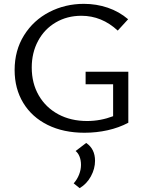

<svg xmlns="http://www.w3.org/2000/svg" viewBox="-20 -684 761 998"><path d="M647 -311V-46Q598 -20 539.5 -7Q481 6 419 6Q310 6 228 -34.5Q146 -75 101 -149Q56 -223 56 -320Q56 -422 105 -500.5Q154 -579 236.5 -621.5Q319 -664 416 -664Q481 -664 540 -644Q599 -624 646 -584L592 -525Q509 -602 403 -602Q329 -602 270 -567.5Q211 -533 178 -471.5Q145 -410 145 -333Q145 -251 181.5 -188Q218 -125 283 -90Q348 -55 433 -55Q502 -55 568 -80V-246H425V-311ZM474 152Q474 193 452.5 232.5Q431 272 394 294L363 269Q381 249 391 223.5Q401 198 401 173Q401 149 393.5 130Q386 111 373 101L428 59Q474 90 474 152Z"/></svg>

Font: Ysabeau Infant Medium
Style: Regular
Weight: 500
Designer: Christian Thalmann (Catharsis Fonts)
Version: Version 0.003